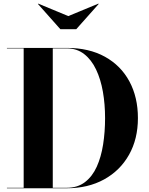

<svg xmlns="http://www.w3.org/2000/svg" viewBox="-20 -1006 798 1026"><path d="M345 -920 505.5 -986.5 507.5 -985 387.5 -850H302.5L182.5 -985L184.5 -986.5ZM336.5 0H17V-2.5H106.5V-747.5H17V-750H336.5Q455.5 -750 540.8 -702.8Q626 -655.5 671.5 -571Q717 -486.5 717 -375Q717 -263.5 669.5 -179Q622 -94.5 536.2 -47.2Q450.5 0 336.5 0ZM336.5 -747.5H262V-2.5H336.5Q394.5 -2.5 434 -32.8Q473.5 -63 497 -115Q520.5 -167 531 -234Q541.5 -301 541.5 -375Q541.5 -449 529.8 -516Q518 -583 493.2 -635Q468.5 -687 429.5 -717.2Q390.5 -747.5 336.5 -747.5Z"/></svg>

Font: Bodoni* 72pt
Style: Bold
Weight: 700
Version: Version 2.3